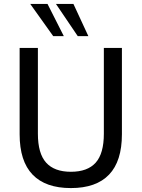

<svg xmlns="http://www.w3.org/2000/svg" viewBox="-20 -949 722 978"><path d="M341 9Q212 9 146 -59.5Q80 -128 80 -265V-705H173V-268Q173 -167 215 -120.5Q257 -74 341 -74Q426 -74 467.5 -120.5Q509 -167 509 -268V-705H601V-265Q601 -128 535.5 -59.5Q470 9 341 9ZM376 -765 265 -929H354L430 -765ZM251 -765 134 -929H222L305 -765Z"/></svg>

Font: Nunito Sans 10pt SemiCondensed Medium
Style: Regular
Weight: 500
Width: 4
Designer: Vernon Adams
Foundry: Vernon Adams
Version: Version 3.101;gftools[0.9.27]